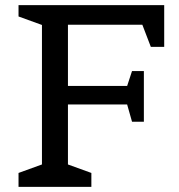

<svg xmlns="http://www.w3.org/2000/svg" viewBox="-20 -726 695 746"><path d="M335 0H52V-54L143 -87V-629L52 -662V-706H618V-544H566L533 -630H244V-392H474L493 -450H539V-253H493L474 -320H244V-87L335 -54Z"/></svg>

Font: Belgrano
Style: Regular
Weight: 400
Designer: Daniel Hernandez
Foundry: Daniel Hernndez
Version: Version 1.003